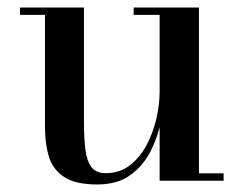

<svg xmlns="http://www.w3.org/2000/svg" viewBox="-20 -480 646 510"><path d="M238.5 10Q180.5 10 150.5 -9.8Q120.5 -29.5 110 -63.5Q99.5 -97.5 99.5 -141V-440.5H33V-460H203V-155Q203 -113 206.8 -82.8Q210.5 -52.5 222.8 -36.2Q235 -20 261 -20Q298 -20 325 -41Q352 -62 369.5 -95Q387 -128 395.5 -165.5Q404 -203 404 -236L416 -238Q416 -204 408.2 -161.8Q400.5 -119.5 381 -80.2Q361.5 -41 327 -15.5Q292.5 10 238.5 10ZM404 0V-440.5H335V-460H508.5V-19.5H574V0Z"/></svg>

Font: Bodoni Moda 11pt Medium
Style: Regular
Weight: 500
Designer: Owen Earl
Foundry: indestructible type
Version: Version 2.004